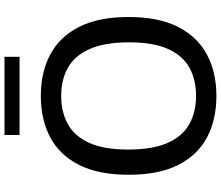

<svg xmlns="http://www.w3.org/2000/svg" viewBox="-83 -863 956 830"><g transform="rotate(-90 395.0 -448.0)"><path d="M395.5 9.5Q292.5 9.5 215.8 -31.2Q139 -72 96.8 -156Q54.5 -240 54.5 -370Q54.5 -500 97 -584Q139.5 -668 216.2 -708.8Q293 -749.5 395.5 -749.5Q498 -749.5 574.8 -708.5Q651.5 -667.5 694 -583.5Q736.5 -499.5 736.5 -370Q736.5 -240.5 693.8 -156.5Q651 -72.5 574.2 -31.5Q497.5 9.5 395.5 9.5ZM395.5 -78.5Q466 -78.5 518 -107.5Q570 -136.5 598.5 -200.2Q627 -264 627 -367.5Q627 -473.5 598.2 -538.2Q569.5 -603 517.5 -632.2Q465.5 -661.5 395.5 -661.5Q325.5 -661.5 273.2 -632.5Q221 -603.5 192.2 -540Q163.5 -476.5 163.5 -372.5Q163.5 -266 192.2 -201.5Q221 -137 273 -107.8Q325 -78.5 395.5 -78.5ZM226.5 -841.5V-906.5H564.5V-841.5Z"/></g></svg>

Font: Encode Sans Semi Expanded Medium
Style: Regular
Weight: 500
Width: 6
Designer: Multiple Designers
Foundry: Impallari Type
Version: Version 3.000; ttfautohint (v1.8.3) -l 8 -r 50 -G 200 -x 14 